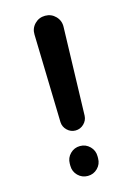

<svg xmlns="http://www.w3.org/2000/svg" viewBox="-113 -812 580 848"><g transform="rotate(-15 177.0 -388.0)"><path d="M114.3 -685.5Q113.3 -713.9 132.8 -733.9Q152.3 -753.9 180.7 -753.9Q209 -753.9 228.5 -733.9Q248 -713.9 247.1 -685.5L235.4 -282.2Q234.4 -260.7 218.3 -245.1Q202.1 -229.5 180.2 -229.5Q158.2 -229.5 142.1 -245.1Q126 -260.7 125 -282.2ZM117.2 -85V-94.7Q117.2 -121.1 135.7 -139.6Q154.3 -158.2 180.7 -158.2Q207 -158.2 225.6 -139.6Q244.1 -121.1 244.1 -94.7V-85Q244.1 -58.6 225.6 -40Q207 -21.5 180.7 -21.5Q154.3 -21.5 135.7 -40Q117.2 -58.6 117.2 -85Z"/></g></svg>

Font: Gen Jyuu GothicX Medium
Style: Regular
Weight: 500
Designer: Ryoko NISHIZUKA (kana &amp; ideographs); Paul D. Hunt (Latin, Greek &amp; Cyrillic); Wenlong ZHANG (bopomofo); Sandoll C
Version: Version 1.058.20140828